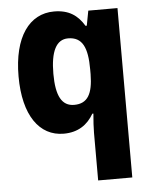

<svg xmlns="http://www.w3.org/2000/svg" viewBox="-55 -605 702 891"><g transform="rotate(-5 295.5 -159.5)"><path d="M366 18V240H525V-549H389L376 -480H370C340 -530 299 -559 230 -559C115 -559 40 -457 40 -273C40 -91 113 10 226 10C294 10 338 -22 366 -71H371C368 -36 366 -7 366 18ZM286 -119C229 -119 202 -167 202 -271C202 -375 229 -429 284 -429C351 -429 374 -378 374 -277V-254C373 -163 349 -119 286 -119Z"/></g></svg>

Font: Noto Sans Sinhala UI SemiCondensed ExtraBold
Style: Regular
Weight: 800
Width: 4
Designer: Jelle Bosma - Monotype Design Team
Foundry: Monotype Imaging Inc.
Version: Version 2.006